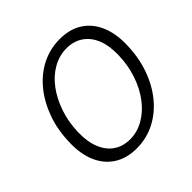

<svg xmlns="http://www.w3.org/2000/svg" viewBox="-184 -877 1054 1054"><g transform="rotate(-45 343.0 -350.0)"><path d="M298 12Q220 12 165.5 -23.5Q111 -59 84 -123Q57 -187 60 -272Q62 -366 90.5 -446Q119 -526 168 -586Q217 -646 282 -679Q347 -712 423 -712Q502 -712 556 -676.5Q610 -641 637 -577Q664 -513 661 -428Q659 -334 630.5 -253.5Q602 -173 553 -113.5Q504 -54 439 -21Q374 12 298 12ZM308 -49Q363 -49 413 -77.5Q463 -106 502 -157Q541 -208 564 -276Q587 -344 589 -422Q591 -494 570 -545Q549 -596 508.5 -623Q468 -650 414 -650Q358 -650 307.5 -621.5Q257 -593 219 -542Q181 -491 158 -423.5Q135 -356 133 -279Q131 -207 152 -155Q173 -103 213 -76Q253 -49 308 -49Z"/></g></svg>

Font: DM Sans 18pt Light
Style: Italic
Weight: 300
Italic angle: -10°
Designer: Colophon Foundry, Jonny Pinhorn
Foundry: Colophon Foundry
Version: Version 4.004;gftools[0.9.30]